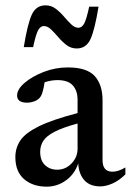

<svg xmlns="http://www.w3.org/2000/svg" viewBox="-20 -688 490 719"><path d="M355.5 10Q316.5 10 295.8 -13.2Q275 -36.5 273 -76Q259.5 -36 227 -12.5Q194.5 11 154.5 11Q103 11 70.2 -17.2Q37.5 -45.5 37.5 -99.5Q37.5 -134.5 56.5 -162.5Q75.5 -190.5 126 -215.2Q176.5 -240 270.5 -264.5V-314Q270.5 -348 252.8 -368Q235 -388 195 -388Q172.5 -388 147 -380Q144 -359 139.5 -343.8Q135 -328.5 128 -321Q120 -312.5 107.2 -308Q94.5 -303.5 81.5 -303.5Q44 -303.5 44 -330.5Q44 -353.5 72.2 -377.8Q100.5 -402 144 -418.8Q187.5 -435.5 234 -435.5Q305.5 -435.5 334.8 -403Q364 -370.5 364 -313V-88.5Q364 -45 401 -45Q423.5 -45 449.5 -61V-35Q427 -12.5 402 -1.2Q377 10 355.5 10ZM130.5 -119.5Q130.5 -86.5 148.8 -69.5Q167 -52.5 194 -52.5Q225.5 -52.5 248 -76Q270.5 -99.5 270.5 -131V-225.5Q213.5 -210 183.2 -194Q153 -178 141.8 -160Q130.5 -142 130.5 -119.5ZM349 -663Q335 -577 319 -541.8Q303 -506.5 267.5 -506.5Q246 -506.5 229.2 -519.2Q212.5 -532 198.5 -548.5Q184.5 -565 171.2 -577.8Q158 -590.5 144 -590.5Q132 -590.5 123.2 -575.5Q114.5 -560.5 104 -511.5H69Q83 -598 99 -633Q115 -668 150.5 -668Q172 -668 188.8 -655.2Q205.5 -642.5 219.5 -626Q233.5 -609.5 246.8 -596.8Q260 -584 274 -584Q286 -584 294.8 -599Q303.5 -614 314 -663Z"/></svg>

Font: Newsreader Text Medium
Style: Regular
Weight: 500
Designer: Hugues Gentile
Foundry: Production Type
Version: Version 1.001